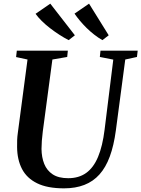

<svg xmlns="http://www.w3.org/2000/svg" viewBox="-20 -1020 773 1050"><path d="M665 -694.5 613.5 -306Q602.5 -224 580.5 -164.2Q558.5 -104.5 524 -66Q489.5 -27.5 441.2 -8.8Q393 10 330 10Q239 10 182.8 -17.8Q126.5 -45.5 100.2 -96.2Q74 -147 73.5 -215.5Q73 -234 73.8 -253.5Q74.5 -273 77.5 -293.5L130.5 -694.5L68 -708L72 -743H351L347.5 -708.5L266.5 -694.5L214 -301Q210.5 -274.5 208.8 -250Q207 -225.5 207 -205.5Q207.5 -159.5 222 -123.5Q236.5 -87.5 268.2 -66.5Q300 -45.5 353 -45.5Q411 -45.5 451.2 -74.2Q491.5 -103 516.2 -162Q541 -221 552 -311L599.5 -694L526 -708.5L529.5 -743H733L729 -708.5ZM574.5 -827 540 -800.5Q516.5 -814 494.8 -831Q473 -848 453.5 -867.2Q434 -886.5 417.2 -906.5Q400.5 -926.5 387.5 -945.5L467 -1000ZM389.5 -827 355.5 -800.5Q331 -813 305 -829.8Q279 -846.5 254 -865.8Q229 -885 208.5 -905.2Q188 -925.5 174.5 -944.5L255 -1000Z"/></svg>

Font: Merriweather 72pt SemiBold
Style: Italic
Weight: 600
Italic angle: -7.8°
Version: Version 2.101